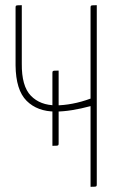

<svg xmlns="http://www.w3.org/2000/svg" viewBox="-20 -720 461 740"><path d="M329 0V-311Q292 -301 257.5 -295.5Q223 -290 194 -290Q124 -290 82.5 -331.5Q41 -373 40 -468V-690Q40 -695 41 -697Q42 -699 47 -699.5Q52 -700 64 -700V-475Q63 -388 99 -351Q135 -314 196 -314Q225 -314 259.5 -320.5Q294 -327 329 -340V-690Q329 -695 330 -697Q331 -699 336 -699.5Q341 -700 353 -700V-10Q353 -5 352 -3Q351 -1 346 -0.5Q341 0 329 0ZM182 -158V-438Q182 -443 183 -445Q184 -447 189 -447.5Q194 -448 206 -448V-168Q206 -163 205 -161Q204 -159 199 -158.5Q194 -158 182 -158Z"/></svg>

Font: Yanone Kaffeesatz ExtraLight
Style: Regular
Weight: 200
Designer: Yanone (Cyrillic: Daniel Pouzeot, Huerta Tipografica, and Cyreal)
Foundry: Yanone
Version: Version 2.003